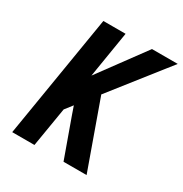

<svg xmlns="http://www.w3.org/2000/svg" viewBox="-170 -865 949 995"><g transform="rotate(30 304.0 -367.5)"><path d="M42 0 163 -735H296L251 -459L454 -735H608L344 -400L487 0H349L266 -231L249 -280L214 -235L175 0Z"/></g></svg>

Font: Iosevka SS04 XBd Ex
Style: Italic
Weight: 800
Width: 7
Italic angle: -9°
Monospace: yes
Designer: Belleve Invis
Foundry: Belleve Invis
Version: Version 19.0.0; ttfautohint (v1.8.4)